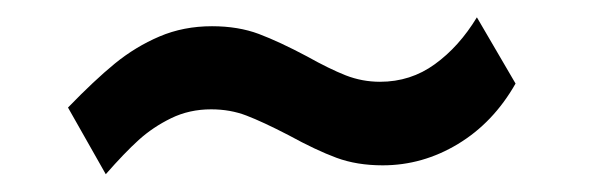

<svg xmlns="http://www.w3.org/2000/svg" viewBox="-20 -480 664 216"><path d="M410.5 -294Q381.5 -294 358.5 -302.5Q335.5 -311 304.5 -328Q275.5 -343 257.2 -350Q239 -357 217.5 -357Q193 -357 172.5 -347Q152 -337 136 -322.5Q120 -308 99 -284L56.5 -359Q86 -389.5 109.2 -408.5Q132.5 -427.5 159.5 -439Q186.5 -450.5 218.5 -450.5Q248 -450.5 271.2 -441.8Q294.5 -433 325.5 -416.5Q350.5 -402.5 369 -395.2Q387.5 -388 407.5 -388Q442 -388 469.2 -407.8Q496.5 -427.5 516.5 -460.5L560 -386Q535 -342 495.2 -318Q455.5 -294 410.5 -294Z"/></svg>

Font: 1883 Sans
Style: Bold
Weight: 700
Designer: 1883 Sans project is a fork of Public Sans.
Version: Version 1.009